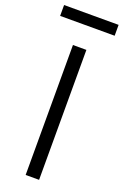

<svg xmlns="http://www.w3.org/2000/svg" viewBox="-192 -965 652 1015"><g transform="rotate(20 134.5 -457.0)"><path d="M97.7 -731H173.3V0H97.7ZM-18.6 -913.6H288.1V-852.5H-18.6Z"/></g></svg>

Font: Glacial Indifference
Style: Regular
Weight: 400
Designer: Alfredo Marco Pradil
Foundry: Alfredo Marco Pradil
Version: Version 1.312